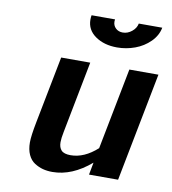

<svg xmlns="http://www.w3.org/2000/svg" viewBox="-85 -829 823 921"><g transform="rotate(10 326.0 -368.5)"><path d="M630.9 -754.9Q623.5 -715.8 592.8 -685.3Q562 -654.8 520 -639.4Q478 -624 433.1 -624Q370.1 -624 327.4 -653.8Q284.7 -683.6 284.7 -733.4Q284.7 -745.1 286.6 -754.9H400.9Q399.9 -748 399.9 -744.6Q399.9 -725.1 413.3 -712.2Q426.8 -699.2 447.8 -699.2Q471.7 -699.2 491.9 -715.6Q512.2 -731.9 516.6 -754.9ZM231.4 18.1Q206.5 18.1 185.1 12.5Q163.6 6.8 143.8 -5.9Q124 -18.6 112.5 -43.5Q101.1 -68.4 101.1 -103Q101.1 -134.8 114.7 -204.1L178.2 -529.8H319.8L252 -180.2Q245.6 -148.4 245.6 -129.4Q245.6 -104 258.5 -90.1Q271.5 -76.2 303.7 -76.2Q370.1 -76.2 433.1 -133.3L510.3 -529.8H651.9L548.8 0H407.2L418.5 -60.1Q327.1 18.1 231.4 18.1Z"/></g></svg>

Font: Aurulent Sans
Style: BoldItalic
Weight: 700
Italic angle: -11°
Version: Version 2007.05.04